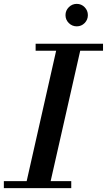

<svg xmlns="http://www.w3.org/2000/svg" viewBox="-61 -977 555 997"><path d="M279.1 -898.4Q279.1 -922.4 296.3 -939.6Q313.6 -956.9 337.6 -956.9Q361.6 -956.9 378.5 -939.6Q395.3 -922.4 395.3 -898.4Q395.3 -874.4 378.5 -857.3Q361.6 -840.2 337.6 -840.2Q313.6 -840.2 296.3 -857.3Q279.1 -874.4 279.1 -898.4ZM-41 -36.5H77.5L230.5 -713.5H124V-750H474V-713.5H355.5L202 -36.5H309V0H-41Z"/></svg>

Font: Bodoni* 06pt Medium
Style: Italic
Weight: 500
Italic angle: -13°
Version: Version 2.3